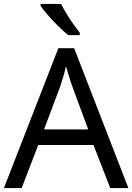

<svg xmlns="http://www.w3.org/2000/svg" viewBox="-20 -1015 679 984"><path d="M545 -51 459 -272H176L91 -51H0L279 -768H360L638 -51ZM352 -568Q349 -576 342 -597Q335 -618 328.5 -640.5Q322 -663 318 -675Q311 -644 302 -614.5Q293 -585 287 -568L206 -352H432ZM293 -995Q304 -973 320.5 -945.5Q337 -918 355.5 -892Q374 -866 389 -847V-835H330Q307 -853 278 -881.5Q249 -910 224.5 -938.5Q200 -967 188 -985V-995Z"/></svg>

Font: Noto Sans Tamil UI
Style: Regular
Weight: 400
Designer: Jelle Bosma - Monotype Design Team
Foundry: Monotype Imaging Inc.
Version: Version 2.004; ttfautohint (v1.8.4.7-5d5b)